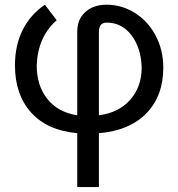

<svg xmlns="http://www.w3.org/2000/svg" viewBox="-20 -548 745 802"><path d="M302.7 8.3Q177.7 -2.9 110.1 -77.9Q42.5 -152.8 42.5 -275.4Q42.5 -357.4 74 -421.6Q105.5 -485.8 167.5 -528.3L216.8 -463.4Q138.2 -395 133.3 -275.4Q133.3 -190.9 177.5 -135Q221.7 -79.1 302.7 -66.4V-416Q302.7 -467.3 336.4 -497.8Q370.1 -528.3 425.3 -528.3Q488.8 -528.3 543.7 -493.9Q598.6 -459.5 630.4 -398.9Q662.1 -338.4 662.1 -265.6Q662.1 -147 591.3 -74.5Q520.5 -2 393.1 8.3V233.4H302.7ZM393.1 -66.4Q476.1 -77.1 523.9 -131.3Q571.8 -185.5 571.8 -265.6Q569.3 -348.1 529.1 -400.9Q488.8 -453.6 425.3 -453.6Q393.1 -453.6 393.1 -413.6Z"/></svg>

Font: RobotoInd
Style: Regular
Weight: 400
Designer: Google
Version: Version 2.001101; 2014